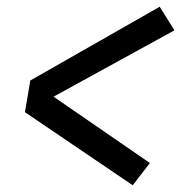

<svg xmlns="http://www.w3.org/2000/svg" viewBox="-20 -626 540 570"><path d="M374 -76 54 -293 70 -387 454 -606 498 -536 139 -339 425 -142Z"/></svg>

Font: Iosevka SS18 Medium
Style: Italic
Weight: 500
Italic angle: -9°
Monospace: yes
Designer: Belleve Invis
Foundry: Belleve Invis
Version: Version 25.1.1; ttfautohint (v1.8.4)